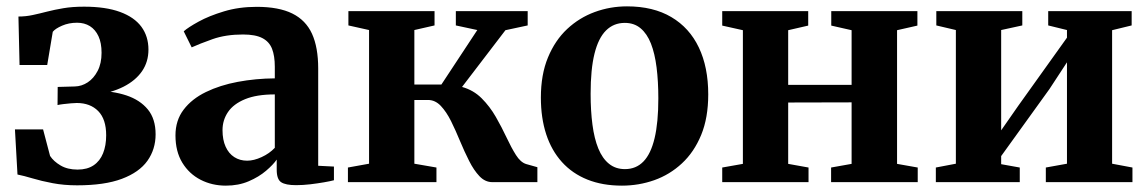

<svg xmlns="http://www.w3.org/2000/svg" viewBox="-20 -573 3610 604"><path d="M222.5 10Q181 10 145.5 3.2Q110 -3.5 82.5 -11.8Q55 -20 35 -24L27 -166H115.5L137.5 -82.5Q148.5 -65.5 170.5 -52.5Q192.5 -39.5 224 -39.5Q254.5 -39.5 274.5 -53Q294.5 -66.5 304.2 -90.8Q314 -115 314 -147.5Q314 -198 289 -223.5Q264 -249 221.5 -249Q215.5 -249 203.2 -248Q191 -247 179 -245.5Q167 -244 161 -242.5L161.5 -299.5L215.5 -301Q237 -301.5 256 -314Q275 -326.5 287.2 -350Q299.5 -373.5 299.5 -407Q299.5 -438 289.8 -459Q280 -480 262.8 -490.8Q245.5 -501.5 222.5 -501.5Q196.5 -501.5 175.2 -492.2Q154 -483 146 -473L128.5 -368.5H41.5L38 -521Q61.5 -521 83.2 -525.8Q105 -530.5 128.2 -536.5Q151.5 -542.5 179.5 -547.2Q207.5 -552 244.5 -552Q312.5 -552 357.5 -535.5Q402.5 -519 424.8 -488.8Q447 -458.5 447 -417Q447 -378.5 426.8 -349Q406.5 -319.5 368.5 -300.2Q330.5 -281 276.5 -273.5L280 -287.5Q335 -287 377.8 -272.8Q420.5 -258.5 445 -228.8Q469.5 -199 469.5 -150.5Q469.5 -103.5 443.8 -67.2Q418 -31 363.5 -10.5Q309 10 222.5 10Z M690.5 11Q647 11 611 -7.5Q575 -26 553.5 -61.2Q532 -96.5 532 -147Q532 -194.5 557.8 -228.2Q583.5 -262 627.8 -283.5Q672 -305 728 -315.5Q784 -326 844.5 -326.5V-363Q844.5 -397 835.8 -419.5Q827 -442 805.2 -453.2Q783.5 -464.5 744.5 -464.5Q690 -464.5 648.5 -449.8Q607 -435 583 -424L558 -474.5Q572 -487 604.8 -505Q637.5 -523 684.5 -537.2Q731.5 -551.5 787.5 -551.5Q857 -551.5 899.5 -530.5Q942 -509.5 961.5 -466.8Q981 -424 981 -357.5V-51.5L1030.5 -49V-6Q1019.5 -3 999.2 0.5Q979 4 955.8 6.8Q932.5 9.5 911.5 9.5Q878.5 9.5 864.5 0.2Q850.5 -9 850.5 -39V-71Q839.5 -55 817 -35.8Q794.5 -16.5 762.5 -2.8Q730.5 11 690.5 11ZM757.5 -67.5Q778.5 -67.5 803 -78.8Q827.5 -90 844.5 -108V-276Q787.5 -276 751 -261Q714.5 -246 697.2 -220.5Q680 -195 680 -163.5Q680 -133 689.8 -111.5Q699.5 -90 717 -78.8Q734.5 -67.5 757.5 -67.5Z M1074.5 0V-46L1141 -58V-478.5L1076 -493V-538H1347V-493L1283.5 -478.5V-307H1368.5L1481.5 -478.5L1414 -493V-538H1640V-493L1570 -478L1433.5 -299.5Q1469.5 -289.5 1495.2 -263.8Q1521 -238 1539.8 -205.2Q1558.5 -172.5 1573.5 -140.5Q1588.5 -108.5 1603 -85.5Q1617.5 -62.5 1635 -57L1670.5 -47V0H1529Q1506 0 1488.2 -18.8Q1470.5 -37.5 1455.8 -66.8Q1441 -96 1427.2 -129.2Q1413.5 -162.5 1399 -191.8Q1384.5 -221 1366.8 -239.8Q1349 -258.5 1326.5 -258.5H1283.5V-58L1353 -46V0Z M1681.5 -266Q1681.5 -338.5 1703.8 -392.2Q1726 -446 1764.2 -481.8Q1802.5 -517.5 1851 -535.2Q1899.5 -553 1952.5 -553Q2035 -553 2092 -519.2Q2149 -485.5 2178.5 -423.5Q2208 -361.5 2208 -276Q2208 -202.5 2185.8 -148.5Q2163.5 -94.5 2125.2 -59Q2087 -23.5 2038.2 -6.2Q1989.5 11 1936.5 11Q1875.5 11 1828 -8Q1780.5 -27 1747.8 -63.2Q1715 -99.5 1698.2 -150.8Q1681.5 -202 1681.5 -266ZM1946 -41Q1981 -41 2004.2 -65Q2027.5 -89 2039.2 -138.2Q2051 -187.5 2051 -263.5Q2051 -317 2045.5 -360.8Q2040 -404.5 2027.8 -435.8Q2015.5 -467 1995.2 -484Q1975 -501 1945.5 -501Q1910.5 -501 1886.5 -477.2Q1862.5 -453.5 1850.2 -404.2Q1838 -355 1838 -278Q1838 -224 1843.8 -180.5Q1849.5 -137 1862.2 -105.8Q1875 -74.5 1895.8 -57.8Q1916.5 -41 1946 -41Z M2252 0V-46L2317 -57.5V-478L2252 -492.5V-538H2522.5V-492.5L2459.5 -478V-306H2659V-478L2595 -492.5V-538H2866V-492.5L2802 -478V-57.5L2867 -46V0H2594.5V-46L2659 -57.5V-251L2459.5 -250.5V-57.5L2523.5 -46V0Z M2924 0V-46L2987 -58V-478.5L2925.5 -493V-538H3196V-493L3129.5 -478.5V-163L3183.5 -240.5L3336.5 -454.5V-478.5L3277.5 -493V-538H3540V-493L3478.5 -478V-58L3542.5 -46V0H3270V-46L3336.5 -58V-377L3281.5 -293L3129.5 -82V-56.5L3188 -46V0Z"/></svg>

Font: Merriweather 60pt
Style: Bold
Weight: 700
Version: Version 2.100